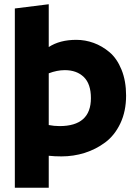

<svg xmlns="http://www.w3.org/2000/svg" viewBox="-20 -728 645 906"><path d="M210 158H50V-688L210 -708V-506Q262 -540 340 -540Q382 -540 422 -525.5Q462 -511 497 -481.5Q532 -452 553.5 -399Q575 -346 575 -277Q575 -203 548 -146Q521 -89 476.5 -56Q432 -23 379.5 -6.5Q327 10 270 10Q237 10 210 7ZM261 -133Q409 -133 409 -265Q409 -332 375.5 -364.5Q342 -397 286 -397Q249 -397 210 -382V-138Q235 -133 261 -133Z"/></svg>

Font: Roundo
Style: Bold
Weight: 700
Designer: Namrata Goyal (Gurmukhi), Shiva Nallaperumal (Latin)
Foundry: Indian Type Foundry
Version: Version 1.000;PS 1.0;hotconv 1.0.88;makeotf.lib2.5.647800